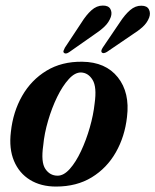

<svg xmlns="http://www.w3.org/2000/svg" viewBox="-20 -677 571 706"><path d="M282.5 -450Q368.5 -449 413.2 -392.8Q458 -336.5 447 -247Q439 -175 406 -117Q373 -59 317.5 -25Q262 9 186 9Q130.5 9 90.5 -15.5Q50.5 -40 31.5 -85.2Q12.5 -130.5 20 -192Q28 -266 61.5 -324.5Q95 -383 151 -417Q207 -451 282.5 -450ZM192 -31Q214.5 -31 236.8 -56Q259 -81 278 -121.5Q297 -162 310.2 -208.2Q323.5 -254.5 328 -297Q336.5 -357 320.5 -383.2Q304.5 -409.5 278 -410.5Q255.5 -411 232.8 -386Q210 -361 190.2 -320.5Q170.5 -280 156.8 -233Q143 -186 139 -142.5Q130 -80.5 146.8 -55.8Q163.5 -31 192 -31ZM279 -593Q297 -622 316.2 -639.2Q335.5 -656.5 357.5 -656.5Q378.5 -657 385.8 -644Q393 -631 387.5 -614.5Q380.5 -595 364.8 -579.8Q349 -564.5 326 -549.5L234 -485Q221 -476.5 215 -483Q212 -486 213.8 -490.8Q215.5 -495.5 218.5 -501.5ZM420.5 -594.5Q439 -623 458.5 -639.8Q478 -656.5 500 -656Q520.5 -656 527.5 -642.5Q534.5 -629 528.5 -612.5Q521 -593 504.8 -578.2Q488.5 -563.5 465.5 -549L373 -486Q359.5 -478 354 -484.5Q351.5 -488 353.2 -492.8Q355 -497.5 358.5 -503Z"/></svg>

Font: Fraunces 144pt Soft SemiBold
Style: Italic
Weight: 600
Italic angle: -16°
Version: Version 1.000;[b76b70a41]